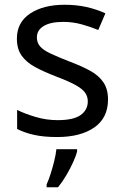

<svg xmlns="http://www.w3.org/2000/svg" viewBox="-20 -566 519 807"><path d="M434 -148Q434 -70 376 -30Q318 10 220 10Q164 10 123.5 1Q83 -8 52 -24V-104Q84 -88 129.5 -74.5Q175 -61 222 -61Q289 -61 319 -82.5Q349 -104 349 -140Q349 -160 338 -176Q327 -192 298.5 -208Q270 -224 217 -244Q165 -264 128 -284Q91 -304 71 -332Q51 -360 51 -404Q51 -472 106.5 -509Q162 -546 252 -546Q301 -546 343.5 -536.5Q386 -527 423 -510L393 -440Q359 -454 322 -464Q285 -474 246 -474Q192 -474 163.5 -456.5Q135 -439 135 -409Q135 -387 148 -371.5Q161 -356 191.5 -341.5Q222 -327 273 -307Q324 -288 360 -268Q396 -248 415 -219.5Q434 -191 434 -148ZM304 70Q300 88 287.5 115.5Q275 143 258.5 171Q242 199 224 221H176V209Q184 192 192.5 165.5Q201 139 208 110.5Q215 82 217 61H304Z"/></svg>

Font: Noto Sans Carian
Style: Regular
Weight: 400
Designer: Monotype Design Team
Foundry: Monotype Imaging Inc.
Version: Version 2.002; ttfautohint (v1.8.4.7-5d5b)